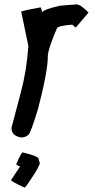

<svg xmlns="http://www.w3.org/2000/svg" viewBox="-20 -656 441 888"><path d="M334 -635.7Q353.5 -634.8 388.7 -598.6V-596.7L330.1 -528.3L314.5 -542Q242.2 -536.6 242.2 -522.5Q201.2 -426.8 201.2 -395.5Q201.2 -326.2 156.2 -153.3Q122.6 -42 111.3 -32.2Q95.7 -20.5 82 -20.5H76.2Q33.2 -28.3 33.2 -63.5V-65.4L78.1 -235.4Q102.1 -325.2 111.3 -442.4L78.1 -602.5Q92.3 -608.4 168 -622.1Q173.8 -610.8 173.8 -598.6Q186 -614.3 259.8 -629.9ZM85 48.8Q153.3 65.4 158.2 77.1L164.1 98.6V100.6Q154.3 125.5 137.7 150.4Q103.5 204.1 93.8 211.9Q31.2 182.6 31.2 176.8L73.2 113.3Q66.4 113.3 54.7 104.5Q78.6 48.8 85 48.8Z"/></svg>

Font: ww_drahtTSB
Style: Regular
Weight: 400
Designer: Dr. Wolfgang Wiebecke
Version: Version 1.06 May 21, 2010, initial release